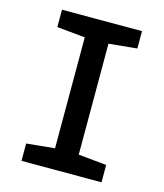

<svg xmlns="http://www.w3.org/2000/svg" viewBox="-108 -795 746 876"><g transform="rotate(15 265.0 -357.0)"><path d="M76 0V-82L209 -95V-619L76 -632V-714H454V-632L321 -619V-95L454 -82V0Z"/></g></svg>

Font: Noto Sans Mono Condensed SemiBold
Style: Regular
Weight: 600
Width: 3
Designer: Monotype Design Team
Foundry: Monotype Imaging Inc.
Version: Version 2.014